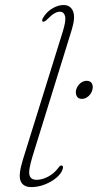

<svg xmlns="http://www.w3.org/2000/svg" viewBox="-20 -737 389 764"><path d="M265 -617 109 -113.5Q92 -57.5 97.5 -39.5Q103 -21.5 125.5 -21.5Q147.5 -21.5 171.8 -34.2Q196 -47 213.5 -71Q219 -78.5 224 -78.5Q233 -78.5 230 -66.5Q225.5 -48 205.8 -31Q186 -14 159 -3.2Q132 7.5 104.5 7.5Q72 7.5 62 -16.8Q52 -41 71.5 -103L230 -612Q243.5 -655.5 238.8 -673Q234 -690.5 218 -690.5Q208.5 -690.5 196.5 -683.8Q184.5 -677 168 -660Q156.5 -648.5 150.5 -651Q144.5 -653.5 151 -665.5Q165 -689.5 187.8 -703.2Q210.5 -717 233.5 -717Q260 -717 270.5 -692.5Q281 -668 265 -617ZM305.5 -343.5Q291.5 -343.5 285.5 -354.2Q279.5 -365 283 -379.5Q287 -394.5 298.8 -405Q310.5 -415.5 325 -415.5Q339.5 -415.5 345.5 -405Q351.5 -394.5 347.5 -379.5Q344 -365 332 -354.2Q320 -343.5 305.5 -343.5Z"/></svg>

Font: Fraunces 9pt Thin
Style: Italic
Weight: 100
Italic angle: -16°
Version: Version 1.000;[b76b70a41]